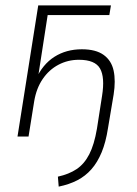

<svg xmlns="http://www.w3.org/2000/svg" viewBox="-20 -507 509 713"><path d="M198 186 195 149Q236 140 264.5 121Q293 102 311.5 66Q330 30 340 -29L359 -151Q370 -220 351.5 -252.5Q333 -285 273 -285Q232 -285 197 -266.5Q162 -248 138.5 -213.5Q115 -179 107 -131L86 0H45L122 -487H392L386 -451H157L120 -212H113Q138 -268 182 -296Q226 -324 284 -324Q336 -324 365 -303Q394 -282 402 -244.5Q410 -207 402 -156L381 -31Q373 21 357.5 58.5Q342 96 319.5 121.5Q297 147 267 162.5Q237 178 198 186Z"/></svg>

Font: Nunito Sans 10pt Condensed ExtraLight
Style: Italic
Weight: 250
Width: 3
Italic angle: -9°
Designer: Vernon Adams
Foundry: Vernon Adams
Version: Version 3.101;gftools[0.9.27]